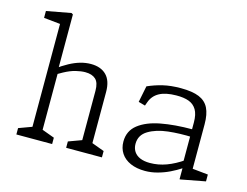

<svg xmlns="http://www.w3.org/2000/svg" viewBox="-105 -943 1449 1125"><g transform="rotate(15 620.0 -380.0)"><path d="M372.5 -38.5 463.5 -72 452 -45V-367Q452 -416.5 430 -436.8Q408 -457 367 -457Q341.5 -457 309.8 -449.2Q278 -441.5 240 -421Q211.5 -406.5 180.5 -383.5L185.5 -429.5Q223 -457 256.8 -475.2Q290.5 -493.5 322.8 -502.8Q355 -512 386.5 -512Q447 -512 480.5 -478.2Q514 -444.5 514 -376.5V-40L498.5 -72L589.5 -38.5V0H372.5ZM70.5 -38.5 161.5 -72 150 -45V-716.5L172 -689.5L50.5 -702V-743.5L198.5 -771L208.5 -765V-426.5L212 -419.5V-50L196.5 -72L287.5 -38.5V0H70.5Z M1062 -68.5 1057 -79.5V-337.5Q1057 -386 1040.5 -413.8Q1024 -441.5 993.5 -452.8Q963 -464 917 -463.5Q852.5 -463 815 -442.5Q777.5 -422 763 -382L754.5 -358.5L713.5 -370L733.5 -469.5Q777 -489 824 -500.2Q871 -511.5 932.5 -511.5Q1002.5 -511.5 1043.2 -494.5Q1084 -477.5 1102.2 -440.8Q1120.5 -404 1120.5 -343V-50L1098 -75.5L1215 -63.5V-22L1067 6H1062ZM687 -122.5Q687 -187.5 736.2 -226Q785.5 -264.5 868.5 -280.2Q951.5 -296 1061 -296L1074.5 -251Q994.5 -254.5 924.2 -246.5Q854 -238.5 806.5 -210Q759 -181.5 759 -128Q759 -101 772 -81.2Q785 -61.5 809.5 -51.2Q834 -41 868.5 -41Q919.5 -41 968.8 -59.2Q1018 -77.5 1068.5 -112.5V-64.5L1065.5 -62.5Q1034 -42 1000 -25.5Q966 -9 928.2 1.2Q890.5 11.5 853 11.5Q802 11.5 764.5 -5Q727 -21.5 707 -51.8Q687 -82 687 -122.5Z"/></g></svg>

Font: Monaspace Xenon Var
Style: Regular
Weight: 400
Designer: Riley Cran and the Lettermatic Team
Version: Version 1.000 (Monaspace Xenon Var)